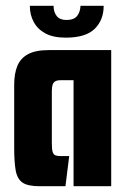

<svg xmlns="http://www.w3.org/2000/svg" viewBox="-20 -643 436 663"><path d="M116 0Q75 0 57 -13Q39 -26 34 -55.5Q29 -85 29 -132V-350Q29 -389 40 -415.5Q51 -442 77 -456Q103 -470 148 -470H364V0H234V-366H189Q177 -366 170.5 -362Q164 -358 161.5 -350Q159 -342 159 -328V-147Q159 -127 162 -118Q165 -109 171.5 -106.5Q178 -104 190 -104H219L206 0ZM207 -513Q164 -513 137 -527.5Q110 -542 96.5 -567Q83 -592 83 -623H165Q165 -601 176 -587.5Q187 -574 209 -574Q235 -574 246 -587.5Q257 -601 258 -623H338Q338 -574 307 -543.5Q276 -513 207 -513Z"/></svg>

Font: Smooch Sans Thin ExtraBold
Style: Regular
Weight: 800
Version: Version 1.010